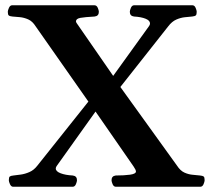

<svg xmlns="http://www.w3.org/2000/svg" viewBox="-20 -713 819 733"><path d="M30.3 0Q22.5 0 18.1 -9.8Q13.7 -19.5 13.7 -24.9Q13.7 -36.1 17.3 -39.1Q21 -42 31.2 -43Q43.5 -44.4 59.6 -46.6Q75.7 -48.8 92.5 -56.2Q109.4 -63.5 122.6 -80.6L317.4 -325.2L116.2 -612.3Q104 -631.8 87.9 -638.9Q71.8 -646 55.7 -647.5Q39.6 -648.9 27.3 -649.9Q17.1 -650.9 13.4 -654.1Q9.8 -657.2 9.8 -668Q9.8 -673.3 14.2 -683.1Q18.6 -692.9 26.4 -692.9H340.3Q349.1 -692.9 353.3 -683.1Q357.4 -673.3 357.4 -668Q357.4 -651.9 341.3 -649.9Q303.7 -647.9 286.9 -644.8Q270 -641.6 270 -631.3Q270 -628.9 272.5 -625L412.1 -423.3L549.3 -613.8Q552.7 -618.7 552.7 -623.5Q552.7 -634.8 535.6 -641.6Q518.6 -648.4 491.7 -649.9Q475.6 -651.9 475.6 -668Q475.6 -673.3 479.7 -683.1Q483.9 -692.9 492.2 -692.9H714.4Q722.7 -692.9 726.8 -683.1Q731 -673.3 731 -668Q731 -657.2 727.3 -654.1Q723.6 -650.9 713.4 -649.9Q701.7 -648.9 685.5 -647.2Q669.4 -645.5 652.8 -638.2Q636.2 -630.9 622.1 -612.3L439.5 -380.9L655.8 -80.6Q668.5 -61 684.3 -54Q700.2 -46.9 716.1 -45.7Q731.9 -44.4 743.7 -43Q753.9 -42 757.6 -39.1Q761.2 -36.1 761.2 -24.9Q761.2 -19.5 757.1 -9.8Q752.9 0 744.6 0H422.4Q414.1 0 409.9 -9.8Q405.8 -19.5 405.8 -24.9Q405.8 -41 421.9 -43Q454.1 -43 476.6 -46.1Q499 -49.3 499 -58.1Q499 -64.5 490.2 -77.1L344.7 -287.1L196.3 -79.1Q192.9 -74.2 192.9 -69.8Q192.9 -58.6 211.4 -51.5Q230 -44.4 257.8 -43Q273.9 -41 273.9 -24.9Q273.9 -19.5 269.8 -9.8Q265.6 0 257.3 0Z"/></svg>

Font: Gelasio SemiBold
Style: Regular
Weight: 600
Designer: Eben Sorkin
Foundry: Eben Sorkin
Version: Version 1.008